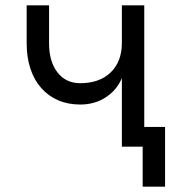

<svg xmlns="http://www.w3.org/2000/svg" viewBox="-20 -550 704 720"><path d="M515 150V0H437V-257Q418 -212 376.5 -185Q335 -158 281 -158Q235 -158 198 -174Q161 -190 134.5 -220Q108 -250 94 -292.5Q80 -335 80 -388V-530H164V-388Q164 -319 195.5 -278.5Q227 -238 281 -238Q353 -238 395 -278.5Q437 -319 437 -389V-530H521V-74H599V150Z"/></svg>

Font: Geist
Style: Regular
Weight: 400
Designer: Basement.studio, Andrés Briganti, Mateo Zaragoza
Foundry: Basement.studio, Vercel, Andrés Briganti, Guido Ferreyra, Mateo Zaragoza
Version: Version 1.401